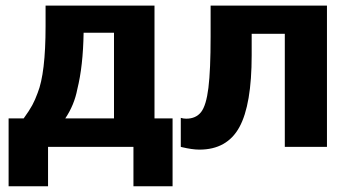

<svg xmlns="http://www.w3.org/2000/svg" viewBox="-20 -524 1251 685"><path d="M595.7 140.6H456.1V0H151.4V140.6H10.7V-101.6H64.5Q85 -129.9 95.2 -148.9Q105.5 -168 114.3 -192.4Q142.6 -262.7 142.6 -430.7V-503.9H531.2V-101.6H595.7ZM386.7 -101.6V-407.2H278.3Q276.4 -288.1 255.9 -206.1Q245.1 -149.4 212.9 -101.6Z M1146.5 -503.9V0H996.1V-403.3H877.9V-327.1Q877.9 -150.4 834 -70.3Q790 9.8 691.4 9.8Q666 9.8 628.9 1L625 0V-103.5Q633.8 -100.6 644.5 -100.6Q678.7 -100.6 697.3 -124Q715.8 -147.5 723.6 -210.9Q731.4 -274.4 731.4 -393.6V-503.9Z"/></svg>

Font: FreeUniversal
Style: Bold
Weight: 700
Version: Version 1.001 March 22, 2017